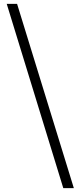

<svg xmlns="http://www.w3.org/2000/svg" viewBox="-20 -804 420 1001"><path d="M365 177H310L15 -784H69Z"/></svg>

Font: Noto Serif TC SemiBold
Style: Regular
Weight: 600
Version: Version 2.002-H1;hotconv 1.1.0;makeotfexe 2.6.0